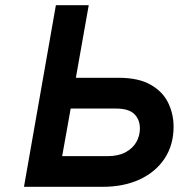

<svg xmlns="http://www.w3.org/2000/svg" viewBox="-20 -720 689 740"><path d="M72.4 0 195.4 -700H322L272.4 -420.2H436.8Q514 -420.2 560.6 -393.5Q607.3 -366.9 628.1 -323.9Q649 -280.9 649 -231.6Q649 -161.3 614.6 -109.3Q580.3 -57.3 518.8 -28.6Q457.2 0 376 0ZM219.6 -118.2H394Q436.5 -118.2 464.2 -133.3Q491.9 -148.5 505.6 -172.7Q519.2 -196.9 519.2 -224.8Q519.2 -259.1 497.7 -280.4Q476.2 -301.6 427 -301.6H252.4Z"/></svg>

Font: Overpass
Style: Italic
Weight: 400
Italic angle: -10°
Designer: Delve Withrington, Dave Bailey, Thomas Jockin
Foundry: Delve Fonts LLC
Version: Version 4.000